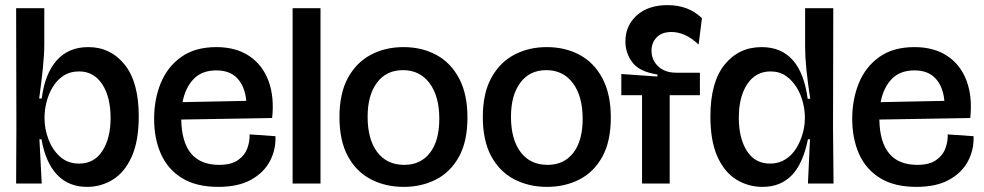

<svg xmlns="http://www.w3.org/2000/svg" viewBox="-20 -717 3845 750"><path d="M320 13Q248 13 203 -34.5Q158 -82 142 -173H134L143 0H43L44 -224L43 -685H153V-546Q153 -504 147.5 -450.5Q142 -397 133 -332H143Q155 -428 201 -480.5Q247 -533 325 -533Q412 -533 467 -464.5Q522 -396 522 -263Q522 -166 494.5 -105Q467 -44 421 -15.5Q375 13 320 13ZM289 -78Q348 -78 380 -127.5Q412 -177 412 -256Q412 -339 379 -388.5Q346 -438 289 -438Q253 -438 227 -420.5Q201 -403 185 -375.5Q169 -348 161.5 -317.5Q154 -287 154 -261V-253Q154 -214 169 -173.5Q184 -133 214 -105.5Q244 -78 289 -78Z M833 13Q747 13 691.5 -21Q636 -55 609 -115Q582 -175 582 -253Q582 -329 608 -392.5Q634 -456 688 -494.5Q742 -533 825 -533Q902 -533 954 -498Q1006 -463 1029 -400.5Q1052 -338 1043 -256L688 -250Q691 -73 836 -73Q883 -73 909.5 -91.5Q936 -110 946 -137.5Q956 -165 955 -192L1056 -185Q1058 -132 1034 -87Q1010 -42 960 -14.5Q910 13 833 13ZM825 -442Q769 -442 736.5 -408.5Q704 -375 693 -318L942 -323Q937 -378 908 -410Q879 -442 825 -442Z M1123 0V-685H1232V0Z M1557 13Q1485 13 1428 -17Q1371 -47 1338.5 -107.5Q1306 -168 1306 -260Q1306 -352 1339 -412.5Q1372 -473 1428.5 -503Q1485 -533 1556 -533Q1628 -533 1684.5 -502.5Q1741 -472 1773.5 -410.5Q1806 -349 1806 -258Q1806 -165 1773 -105Q1740 -45 1683.5 -16Q1627 13 1557 13ZM1559 -73Q1623 -73 1659.5 -120Q1696 -167 1696 -253Q1696 -341 1658 -392Q1620 -443 1554 -443Q1489 -443 1452.5 -394Q1416 -345 1416 -261Q1416 -173 1453.5 -123Q1491 -73 1559 -73Z M2117 13Q2045 13 1988 -17Q1931 -47 1898.5 -107.5Q1866 -168 1866 -260Q1866 -352 1899 -412.5Q1932 -473 1988.5 -503Q2045 -533 2116 -533Q2188 -533 2244.5 -502.5Q2301 -472 2333.5 -410.5Q2366 -349 2366 -258Q2366 -165 2333 -105Q2300 -45 2243.5 -16Q2187 13 2117 13ZM2119 -73Q2183 -73 2219.5 -120Q2256 -167 2256 -253Q2256 -341 2218 -392Q2180 -443 2114 -443Q2049 -443 2012.5 -394Q1976 -345 1976 -261Q1976 -173 2013.5 -123Q2051 -73 2119 -73Z M2488 0V-345H2407V-428L2548 -418V-426Q2477 -437 2450 -473.5Q2423 -510 2423 -555Q2423 -617 2467.5 -657Q2512 -697 2588 -697Q2628 -697 2661.5 -684.5Q2695 -672 2722 -646L2709 -543Q2681 -569 2655 -580.5Q2629 -592 2603 -592Q2565 -592 2545 -571Q2525 -550 2525 -519Q2525 -482 2551.5 -457.5Q2578 -433 2621 -433H2714V-345H2596V0Z M2959 13Q2903 13 2856.5 -15.5Q2810 -44 2782.5 -105Q2755 -166 2755 -262Q2755 -396 2810.5 -464.5Q2866 -533 2955 -533Q3108 -533 3135 -331H3145Q3135 -396 3130 -445.5Q3125 -495 3125 -534V-685H3235L3234 -217L3236 0H3136L3144 -173H3136Q3117 -78 3073 -32.5Q3029 13 2959 13ZM2988 -78Q3022 -78 3048 -94.5Q3074 -111 3090.5 -138Q3107 -165 3115.5 -195.5Q3124 -226 3124 -254V-262Q3124 -286 3116.5 -316.5Q3109 -347 3092.5 -374.5Q3076 -402 3050.5 -420Q3025 -438 2990 -438Q2932 -438 2899 -388.5Q2866 -339 2866 -257Q2866 -177 2897.5 -127.5Q2929 -78 2988 -78Z M3560 13Q3474 13 3418.5 -21Q3363 -55 3336 -115Q3309 -175 3309 -253Q3309 -329 3335 -392.5Q3361 -456 3415 -494.5Q3469 -533 3552 -533Q3629 -533 3681 -498Q3733 -463 3756 -400.5Q3779 -338 3770 -256L3415 -250Q3418 -73 3563 -73Q3610 -73 3636.5 -91.5Q3663 -110 3673 -137.5Q3683 -165 3682 -192L3783 -185Q3785 -132 3761 -87Q3737 -42 3687 -14.5Q3637 13 3560 13ZM3552 -442Q3496 -442 3463.5 -408.5Q3431 -375 3420 -318L3669 -323Q3664 -378 3635 -410Q3606 -442 3552 -442Z"/></svg>

Font: Bricolage Grotesque 48pt Medium
Style: Regular
Weight: 500
Designer: Mathieu Triay
Foundry: Atelier Triay
Version: Version 1.000; ttfautohint (v1.8.4.7-5d5b);gftools[0.9.32]